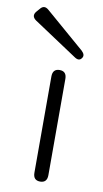

<svg xmlns="http://www.w3.org/2000/svg" viewBox="-112 -771 437 812"><g transform="rotate(10 107.0 -365.0)"><path d="M121 0Q91 0 91 -33V-446Q91 -479 121 -479Q151 -479 151 -446V-33Q151 0 121 0ZM205 -545Q194 -529 173 -544L-14 -668Q-36 -684 -20 -704L-7 -719Q9 -739 29 -722L198 -576Q216 -559 205 -545Z"/></g></svg>

Font: Zen Maru Gothic
Style: Regular
Weight: 400
Designer: Yoshimichi Ohira
Foundry: Positype
Version: Version 1.002